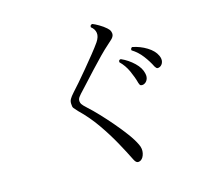

<svg xmlns="http://www.w3.org/2000/svg" viewBox="-119 -939 1239 1142"><g transform="rotate(-15 500.0 -368.0)"><path d="M611 59Q598 66 588.5 62.5Q579 59 570 41Q546 -8 511 -71.5Q476 -135 430.5 -200.5Q385 -266 328 -321Q311 -339 305 -347Q299 -355 299 -374Q298 -389 305 -402Q312 -415 331 -436Q346 -452 373 -483Q400 -514 431.5 -552Q463 -590 492 -626Q521 -662 539 -688Q559 -718 555.5 -742Q552 -766 530 -783Q528 -798 543 -800Q557 -795 581 -781Q605 -767 623 -751Q636 -740 640.5 -728Q645 -716 643 -706Q640 -693 628 -681.5Q616 -670 600 -656Q578 -637 545.5 -604Q513 -571 478.5 -533.5Q444 -496 415 -464.5Q386 -433 371 -417Q358 -402 354 -395Q350 -388 350 -377Q351 -366 356 -357.5Q361 -349 385 -327Q412 -303 446.5 -266.5Q481 -230 516.5 -188.5Q552 -147 581.5 -107Q611 -67 626 -35Q640 -7 634 20.5Q628 48 611 59ZM865 -449Q856 -445 849.5 -446Q843 -447 835 -460Q818 -495 791 -530.5Q764 -566 728 -588Q726 -594 729 -599.5Q732 -605 737 -606Q784 -597 824.5 -572Q865 -547 880 -514Q890 -492 885 -474.5Q880 -457 865 -449ZM743 -373Q734 -371 727.5 -373.5Q721 -376 717 -390Q707 -428 688.5 -468.5Q670 -509 640 -538Q638 -554 653 -554Q696 -535 730.5 -502Q765 -469 772 -433Q777 -411 768.5 -394.5Q760 -378 743 -373Z"/></g></svg>

Font: Zen Old Mincho
Style: Regular
Weight: 400
Designer: Yoshimichi Ohira
Foundry: Positype
Version: Version 1.001